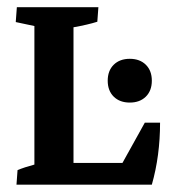

<svg xmlns="http://www.w3.org/2000/svg" viewBox="-20 -503 473 523"><path d="M333.5 -223.6Q306.2 -223.6 289.8 -239.7Q273.4 -255.9 273.4 -283.2Q273.4 -310.5 289.8 -326.7Q306.2 -342.8 333.5 -342.8Q360.8 -342.8 377.2 -326.7Q393.6 -310.5 393.6 -283.2Q393.6 -255.9 377.2 -239.7Q360.8 -223.6 333.5 -223.6ZM24.9 0 27.8 -39.6Q46.4 -47.4 73.7 -54.7V-432.1L22.9 -442.9L25.9 -483.4H248L245.1 -443.8Q218.8 -435.5 180.2 -428.7V-59.1H313.5L374.5 -168.9H416Q416 -78.6 393.6 0Z"/></svg>

Font: Markazi Text SemiBold
Style: Regular
Weight: 600
Designer: Borna Izadpanah (Arabic designer), Fiona Ross (Arabic design director) and Florian Runge (Latin designer)
Foundry: Borna Izadpanah and Florian Runge
Version: Version 1.001; ttfautohint (v1.8.3)